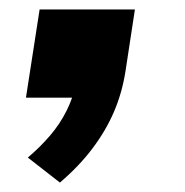

<svg xmlns="http://www.w3.org/2000/svg" viewBox="-20 -207 393 407"><path d="M107 180 39 127Q65 105 86 80.5Q107 56 121 28Q135 0 140 -27L168 0H35L64 -187H266L246 -56Q239 -11 222 29Q205 69 176.5 107Q148 145 107 180Z"/></svg>

Font: Nunito Sans 7pt Expanded ExtraBold
Style: Italic
Weight: 800
Width: 7
Italic angle: -9°
Designer: Vernon Adams
Foundry: Vernon Adams
Version: Version 3.101;gftools[0.9.27]